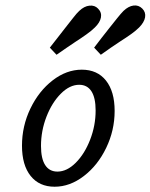

<svg xmlns="http://www.w3.org/2000/svg" viewBox="-20 -686 562 717"><path d="M62.1 -141.9Q62.1 -215.3 93.5 -280.6Q125 -346 176.6 -385.9Q228.2 -425.8 285.5 -425.8Q343.5 -425.8 375.8 -385.1Q408.1 -344.4 408.1 -271.8Q408.1 -199.2 376.6 -133.9Q345.2 -68.5 293.1 -28.6Q241.1 11.3 183.9 11.3Q126.6 11.3 94.4 -29Q62.1 -69.4 62.1 -141.9ZM337.1 -273.4Q337.1 -321 321.4 -345.2Q305.6 -369.4 275.8 -369.4Q240.3 -369.4 207.3 -336.3Q174.2 -303.2 153.6 -250.4Q133.1 -197.6 133.1 -141.1Q133.1 -93.5 148.8 -69.4Q164.5 -45.2 194.4 -45.2Q229.8 -45.2 262.9 -78.2Q296 -111.3 316.5 -164.1Q337.1 -216.9 337.1 -273.4ZM387.1 -579.8Q403.2 -600 417.3 -617.7Q431.5 -635.5 441.1 -645.2Q459.7 -662.9 478.6 -665.3Q497.6 -667.7 511.3 -654Q525 -640.3 521.8 -621.4Q518.5 -602.4 499.2 -583.1Q487.9 -571.8 470.6 -559.3Q453.2 -546.8 426.6 -529.8Q410.5 -519.4 393.1 -507.3Q375.8 -495.2 356.5 -481.5L331.5 -508.1Q350 -532.3 359.3 -544.4Q368.5 -556.5 387.1 -579.8ZM223.4 -581.5Q239.5 -601.6 253.2 -619.4Q266.9 -637.1 275.8 -645.2Q294.4 -662.9 314.1 -664.9Q333.9 -666.9 346 -654Q360.5 -639.5 356.9 -620.6Q353.2 -601.6 333.9 -583.1Q321.8 -571 302.4 -557.3Q283.1 -543.5 260.5 -529Q245.2 -518.5 227.8 -506.9Q210.5 -495.2 191.1 -481.5L166.1 -508.1Q182.3 -528.2 196.4 -546.8Q210.5 -565.3 223.4 -581.5Z"/></svg>

Font: Playfair Micro SmCond SmLight
Style: Italic
Weight: 360
Width: 4
Italic angle: -15.6°
Designer: Claus Eggers Sørensen
Foundry: Claus Eggers Sørensen
Version: Version 2.203;Glyphs 3.3 (3326)